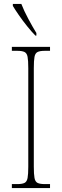

<svg xmlns="http://www.w3.org/2000/svg" viewBox="-20 -951 315 971"><path d="M40 0V-20H67Q92 -20 104 -26Q116 -32 119.5 -51Q123 -70 123 -108V-606Q123 -645 119.5 -663.5Q116 -682 104 -688Q92 -694 67 -694H40V-714H233V-694H207Q182 -694 170 -688Q158 -682 154.5 -663.5Q151 -645 151 -606V-108Q151 -70 154.5 -51Q158 -32 170 -26Q182 -20 207 -20H233V0ZM159 -771Q141 -789 118 -817.5Q95 -846 75 -875Q55 -904 45 -921V-931H88Q101 -897 123.5 -855Q146 -813 164 -784V-771Z"/></svg>

Font: Noto Serif Condensed Thin
Style: Regular
Weight: 100
Width: 3
Designer: Monotype Design Team
Foundry: Monotype Imaging Inc.
Version: Version 2.013; ttfautohint (v1.8.4.7-5d5b)